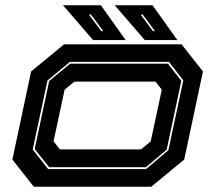

<svg xmlns="http://www.w3.org/2000/svg" viewBox="-20 -708 816 728"><path d="M108 0 27 -103 98 -437 223 -540H668.5L749.5 -437L678.5 -103L553.5 0ZM162.5 -67H534L618.5 -138.5L675 -403.5L620.5 -473.5H245L160 -403L104 -141ZM166.5 -74 111.5 -143 166.5 -401 246 -466.5H616.5L667.5 -401.5L612 -140.5L533 -74ZM207 -141.5H514.5L551.5 -172L593.5 -368L569.5 -398.5H262L225 -368L183 -172ZM652.5 -556H529L415 -688H558.5ZM567.5 -590 521 -653H513L560 -590ZM456.5 -556H333L219 -688H362.5ZM371.5 -590 325 -653H317L364 -590Z"/></svg>

Font: Tourney Expanded ExtraBold
Style: Italic
Weight: 800
Width: 7
Italic angle: -12°
Designer: Tyler Finck
Foundry: Etcetera Type Co
Version: Version 1.010; ttfautohint (v1.8.3)